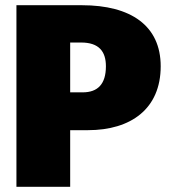

<svg xmlns="http://www.w3.org/2000/svg" viewBox="-20 -716 651 736"><path d="M294 -696H43V0H249V-217H317C482 -217 596 -299 596 -462C596 -618 481 -696 294 -696ZM297 -362H249V-553H291C359 -553 386 -519 386 -462C386 -394 355 -362 297 -362Z"/></svg>

Font: Fira Sans Heavy
Style: Regular
Weight: 900
Designer: bBox Type GmbH & Carrois Corporate GbR & Edenspiekermann AG
Foundry: bBox Type GmbH & Carrois Corporate GbR & Edenspiekermann AG
Version: Version 4.300;PS 004.300;hotconv 1.0.88;makeotf.lib2.5.64775